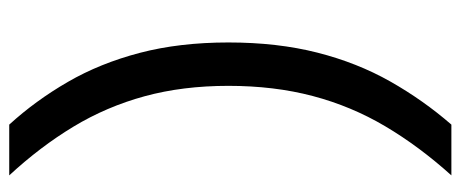

<svg xmlns="http://www.w3.org/2000/svg" viewBox="-311 -505 998 416"><g transform="rotate(-90 188.0 -297.0)"><path d="M126 182Q179 121 219.5 49.5Q260 -22 282 -108.5Q304 -195 304 -301Q304 -407 281.5 -493Q259 -579 218.5 -649Q178 -719 126 -776H16Q78 -709 121.5 -637Q165 -565 187.5 -482.5Q210 -400 210 -301Q210 -202 188 -118.5Q166 -35 122.5 38.5Q79 112 16 182Z"/></g></svg>

Font: SVN-Sora Variable
Style: Regular
Weight: 400
Designer: Jonathan Barnbrook, Julián Moncada
Foundry: Barnbrook Fonts
Version: Version 2.000 - Viet hoa boi STYLEno.1 Fonts